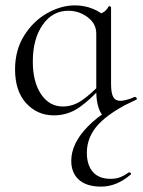

<svg xmlns="http://www.w3.org/2000/svg" viewBox="-20 -419 530 714"><path d="M36 -161Q36 -233 70 -287Q104 -341 155.5 -370Q207 -399 259 -399Q294 -399 326 -386Q358 -373 378 -350L338 -294Q338 -331 306 -355Q274 -379 234 -379Q175 -379 138.5 -326.5Q102 -274 102 -190Q102 -115 132.5 -69Q163 -23 214 -23Q252 -23 285.5 -46.5Q319 -70 354 -107L362 -100Q318 -50 275.5 -20Q233 10 180 10Q119 10 77.5 -35Q36 -80 36 -161ZM338 -80V-361Q358 -369 367 -375Q376 -381 384 -395Q385 -397 389 -395.5Q393 -394 393 -392V-107Q393 -73 401 -58.5Q409 -44 428 -44Q445 -44 481 -58H483Q487 -58 488.5 -53.5Q490 -49 486 -48L370 8Q368 9 365 9Q356 9 347 -17Q338 -43 338 -80ZM303 149Q303 195 325.5 220.5Q348 246 391 246Q413 246 428.5 239.5Q444 233 459 222H461Q464 222 466.5 225Q469 228 466 230Q414 275 356 275Q302 275 273.5 249.5Q245 224 245 179Q245 114 307.5 50.5Q370 -13 481 -59L486 -49Q389 -3 346 43.5Q303 90 303 149Z"/></svg>

Font: Cormorant Infant
Style: Regular
Weight: 400
Designer: Christian Thalmann (Catharsis Fonts)
Foundry: Catharsis Fonts
Version: Version 4.000